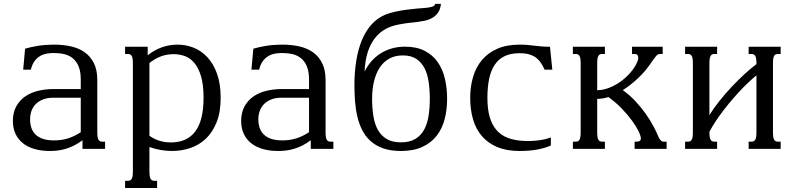

<svg xmlns="http://www.w3.org/2000/svg" viewBox="-20 -756 4038 975"><path d="M390.1 -259.8H251Q219.7 -259.8 197.5 -250.7Q175.3 -241.7 160.9 -226.8Q146.5 -211.9 139.6 -192.1Q132.8 -172.4 132.8 -150.9Q132.8 -126 139.6 -106Q146.5 -85.9 161.4 -72Q176.3 -58.1 199.2 -50.5Q222.2 -43 254.4 -43Q291 -43 323.5 -52.7Q356 -62.5 390.1 -84.5ZM474.1 -85Q474.1 -69.8 475.6 -60.5Q477.1 -51.3 480.5 -45.9Q483.9 -40.5 488.5 -38.6Q493.2 -36.6 500 -36.6H513.7V0H398.9V-43.9Q377 -27.3 355.7 -16.8Q334.5 -6.3 313.7 -0.2Q293 5.9 272.9 8.3Q252.9 10.7 233.9 10.7Q190.4 10.7 155.5 0.7Q120.6 -9.3 96.2 -28.8Q71.8 -48.3 58.6 -76.7Q45.4 -105 45.4 -141.6Q45.4 -184.1 62 -214.8Q78.6 -245.6 106.7 -265.4Q134.8 -285.2 172.1 -294.4Q209.5 -303.7 251 -303.7H390.1V-352.1Q390.1 -392.1 379.4 -418.2Q368.7 -444.3 350.1 -459.7Q331.5 -475.1 306.4 -481Q281.2 -486.8 252 -486.8Q234.4 -486.8 216.8 -483.6Q199.2 -480.5 183.3 -471.2Q167.5 -461.9 155.3 -445.3Q143.1 -428.7 136.7 -402.3H97.7L107.4 -508.8Q122.6 -513.2 138.7 -516.8Q154.8 -520.5 173.1 -523.4Q191.4 -526.4 213.1 -527.8Q234.9 -529.3 261.7 -529.3Q304.7 -528.8 343.3 -519.8Q381.8 -510.7 410.9 -490Q439.9 -469.2 457 -434.8Q474.1 -400.4 474.1 -349.1Z M738.8 -66.9Q746.1 -61 756.6 -55.2Q767.1 -49.3 780.8 -44.2Q794.4 -39.1 811.3 -35.9Q828.1 -32.7 847.2 -32.7Q929.7 -32.7 971.7 -88.6Q1013.7 -144.5 1013.7 -259.3Q1013.7 -325.2 1001 -368.2Q988.3 -411.1 967 -436.3Q945.8 -461.4 918.5 -471.2Q891.1 -481 861.8 -481Q841.3 -481 823.7 -477.3Q806.2 -473.6 791.3 -467.5Q776.4 -461.4 763.4 -453.4Q750.5 -445.3 738.8 -436ZM738.8 113.8Q738.8 128.9 740.2 138.2Q741.7 147.5 745.1 152.8Q748.5 158.2 753.2 160.2Q757.8 162.1 764.6 162.1H777.8V198.7H615.2V162.1H628.9Q635.3 162.1 640.1 160.2Q645 158.2 648.4 152.8Q651.9 147.5 653.3 138.2Q654.8 128.9 654.8 113.8V-433.6Q654.8 -448.7 653.3 -458Q651.9 -467.3 648.4 -472.7Q645 -478 640.1 -480Q635.3 -481.9 628.9 -481.9H615.2V-518.6H730V-475.1Q762.7 -501.5 800.8 -515.4Q838.9 -529.3 881.8 -529.3Q924.3 -529.3 963.6 -513.7Q1002.9 -498 1033.4 -465.1Q1064 -432.1 1082.3 -381.1Q1100.6 -330.1 1100.6 -259.3Q1100.6 -186 1079.8 -134.8Q1059.1 -83.5 1024.9 -51.3Q990.7 -19 946 -4.2Q901.4 10.7 854 10.7Q824.7 10.7 795.7 5.6Q766.6 0.5 738.8 -9.3Z M1549.3 -259.8H1410.2Q1378.9 -259.8 1356.7 -250.7Q1334.5 -241.7 1320.1 -226.8Q1305.7 -211.9 1298.8 -192.1Q1292 -172.4 1292 -150.9Q1292 -126 1298.8 -106Q1305.7 -85.9 1320.6 -72Q1335.4 -58.1 1358.4 -50.5Q1381.3 -43 1413.6 -43Q1450.2 -43 1482.7 -52.7Q1515.1 -62.5 1549.3 -84.5ZM1633.3 -85Q1633.3 -69.8 1634.8 -60.5Q1636.2 -51.3 1639.6 -45.9Q1643.1 -40.5 1647.7 -38.6Q1652.3 -36.6 1659.2 -36.6H1672.9V0H1558.1V-43.9Q1536.1 -27.3 1514.9 -16.8Q1493.7 -6.3 1472.9 -0.2Q1452.1 5.9 1432.1 8.3Q1412.1 10.7 1393.1 10.7Q1349.6 10.7 1314.7 0.7Q1279.8 -9.3 1255.4 -28.8Q1231 -48.3 1217.8 -76.7Q1204.6 -105 1204.6 -141.6Q1204.6 -184.1 1221.2 -214.8Q1237.8 -245.6 1265.9 -265.4Q1293.9 -285.2 1331.3 -294.4Q1368.7 -303.7 1410.2 -303.7H1549.3V-352.1Q1549.3 -392.1 1538.6 -418.2Q1527.8 -444.3 1509.3 -459.7Q1490.7 -475.1 1465.6 -481Q1440.4 -486.8 1411.1 -486.8Q1393.6 -486.8 1376 -483.6Q1358.4 -480.5 1342.5 -471.2Q1326.7 -461.9 1314.5 -445.3Q1302.2 -428.7 1295.9 -402.3H1256.8L1266.6 -508.8Q1281.7 -513.2 1297.9 -516.8Q1314 -520.5 1332.3 -523.4Q1350.6 -526.4 1372.3 -527.8Q1394 -529.3 1420.9 -529.3Q1463.9 -528.8 1502.4 -519.8Q1541 -510.7 1570.1 -490Q1599.1 -469.2 1616.2 -434.8Q1633.3 -400.4 1633.3 -349.1Z M2016.1 10.7Q1963.4 10.7 1925.3 -2.9Q1887.2 -16.6 1861.1 -40.3Q1835 -64 1818.8 -96.4Q1802.7 -128.9 1794.2 -166Q1785.6 -203.1 1782.7 -243.4Q1779.8 -283.7 1779.8 -323.7Q1779.8 -389.6 1789.1 -447.3Q1798.3 -504.9 1817.4 -551.3Q1836.4 -597.7 1866 -630.9Q1895.5 -664.1 1936 -681.2Q1958 -690.4 1986.3 -696.5Q2014.6 -702.6 2043 -706.5Q2071.3 -710.4 2095.7 -712.4Q2120.1 -714.4 2133.8 -715.3Q2161.1 -717.3 2174.8 -721.9Q2188.5 -726.6 2189.9 -736.3H2219.2Q2216.3 -708.5 2204.1 -691.4Q2191.9 -674.3 2174.3 -664.6Q2156.7 -654.8 2136.2 -650.6Q2115.7 -646.5 2097.2 -644Q2086.4 -642.6 2071.8 -641.4Q2057.1 -640.1 2040.5 -637.7Q2023.9 -635.3 2005.9 -631.8Q1987.8 -628.4 1970.2 -622.6Q1907.7 -602.5 1871.6 -544.4Q1835.4 -486.3 1831.5 -392.1Q1844.7 -419.9 1864.5 -443.1Q1884.3 -466.3 1910.2 -483.2Q1936 -500 1967.8 -509.5Q1999.5 -519 2036.6 -519Q2095.7 -519 2136.7 -497.8Q2177.7 -476.6 2202.9 -440.4Q2228 -404.3 2239.3 -356.2Q2250.5 -308.1 2250.5 -254.4Q2250.5 -198.2 2237.8 -149.9Q2225.1 -101.6 2197 -65.9Q2168.9 -30.3 2124.3 -9.8Q2079.6 10.7 2016.1 10.7ZM1869.6 -254.4Q1869.6 -207.5 1876 -167Q1882.3 -126.5 1898.7 -96.9Q1915 -67.4 1943.4 -50.3Q1971.7 -33.2 2016.1 -33.2Q2060.5 -33.2 2088.9 -50.3Q2117.2 -67.4 2133.5 -96.9Q2149.9 -126.5 2156.2 -167Q2162.6 -207.5 2162.6 -254.4Q2162.6 -299.8 2156.7 -340.1Q2150.9 -380.4 2135.5 -410.2Q2120.1 -439.9 2093.5 -457.3Q2066.9 -474.6 2025.9 -474.6Q1986.3 -474.6 1957 -458.5Q1927.7 -442.4 1908.4 -413.1Q1889.2 -383.8 1879.4 -343.3Q1869.6 -302.7 1869.6 -254.4Z M2630.9 -41Q2650.9 -39.6 2670.9 -40Q2690.9 -40.5 2710 -42.7Q2729 -44.9 2746.1 -48.8Q2763.2 -52.7 2777.3 -58.1V-17.1Q2743.7 -2.4 2704.1 4.2Q2664.6 10.7 2618.2 10.7Q2554.2 10.7 2507.3 -8.3Q2460.4 -27.3 2429.2 -62.5Q2397.9 -97.7 2382.8 -147.7Q2367.7 -197.8 2367.7 -259.3Q2367.7 -315.4 2382.1 -364.7Q2396.5 -414.1 2427 -450.7Q2457.5 -487.3 2504.9 -508.3Q2552.2 -529.3 2618.2 -529.3Q2643.6 -529.3 2661.1 -527.6Q2678.7 -525.9 2694.8 -523.9Q2710.9 -522 2728.8 -520.3Q2746.6 -518.6 2772.9 -518.6L2784.7 -402.3H2745.6Q2737.8 -418.5 2728.8 -433.6Q2719.7 -448.7 2705.8 -460.2Q2691.9 -471.7 2670.9 -478.8Q2649.9 -485.8 2618.2 -485.8Q2573.7 -485.8 2542.7 -470.9Q2511.7 -456.1 2492.2 -427Q2472.7 -397.9 2463.9 -355.7Q2455.1 -313.5 2455.1 -259.3Q2455.1 -201.2 2467 -160.9Q2479 -120.6 2501.7 -95Q2524.4 -69.3 2556.9 -56.6Q2589.4 -43.9 2630.9 -41Z M3322.8 -63.5Q3326.7 -53.7 3330.8 -48.3Q3335 -43 3338.6 -40.3Q3342.3 -37.6 3345.7 -37.1Q3349.1 -36.6 3352.1 -36.6H3365.2V0H3202.6V-36.6H3211.9Q3234.4 -36.6 3234.4 -52.7Q3234.4 -64.9 3222.7 -89.4Q3210.9 -113.8 3189.5 -143.3Q3168 -172.9 3137.5 -204.6Q3106.9 -236.3 3069.8 -263.2Q3055.2 -258.8 3040.8 -256.3Q3026.4 -253.9 3012.7 -253.9V-85Q3012.7 -69.8 3014.2 -60.5Q3015.6 -51.3 3019 -45.9Q3022.5 -40.5 3027.1 -38.6Q3031.7 -36.6 3038.6 -36.6H3051.8V0H2889.2V-36.6H2902.8Q2909.2 -36.6 2914.1 -38.6Q2918.9 -40.5 2922.4 -45.9Q2925.8 -51.3 2927.2 -60.5Q2928.7 -69.8 2928.7 -85V-433.6Q2928.7 -448.7 2927.2 -458Q2925.8 -467.3 2922.4 -472.7Q2918.9 -478 2914.1 -480Q2909.2 -481.9 2902.8 -481.9H2889.2V-518.6H3051.8V-481.9H3038.6Q3031.7 -481.9 3027.1 -480Q3022.5 -478 3019 -472.7Q3015.6 -467.3 3014.2 -458Q3012.7 -448.7 3012.7 -433.6V-297.9Q3041.5 -297.9 3072 -309.6Q3102.5 -321.3 3130.1 -340.8Q3157.7 -360.4 3180.2 -386Q3202.6 -411.6 3215.3 -439.5Q3221.2 -452.6 3221.2 -462.4Q3221.2 -472.2 3216.6 -477.1Q3211.9 -481.9 3204.6 -481.9H3189.5V-518.6H3345.2V-481.9H3331.1Q3325.7 -481.9 3321 -479.2Q3316.4 -476.6 3311 -470.5Q3305.7 -464.4 3298.3 -454.1Q3291 -443.8 3280.8 -429.2Q3267.6 -410.2 3252 -392.1Q3236.3 -374 3218.5 -357.4Q3200.7 -340.8 3181.4 -325.7Q3162.1 -310.5 3142.6 -298.3Q3179.2 -272 3208.7 -240Q3238.3 -208 3260.7 -175.8Q3283.2 -143.6 3298.6 -114.3Q3314 -85 3322.8 -63.5Z M3582.5 -85Q3582.5 -69.8 3584 -60.5Q3585.4 -51.3 3588.9 -45.9Q3592.3 -40.5 3596.9 -38.6Q3601.6 -36.6 3608.4 -36.6H3621.6V0H3459V-36.6H3472.7Q3479 -36.6 3483.9 -38.6Q3488.8 -40.5 3492.2 -45.9Q3495.6 -51.3 3497.1 -60.5Q3498.5 -69.8 3498.5 -85V-433.6Q3498.5 -448.7 3497.1 -458Q3495.6 -467.3 3492.2 -472.7Q3488.8 -478 3483.9 -480Q3479 -481.9 3472.7 -481.9H3459V-518.6H3621.6V-481.9H3608.4Q3601.6 -481.9 3596.9 -480Q3592.3 -478 3588.9 -472.7Q3585.4 -467.3 3584 -458Q3582.5 -448.7 3582.5 -433.6V-171.4Q3603 -205.1 3632.3 -241.9Q3661.6 -278.8 3694.3 -313.7Q3727.1 -348.6 3760.3 -379.2Q3793.5 -409.7 3821.3 -430.2V-433.6Q3821.3 -448.7 3819.8 -458Q3818.4 -467.3 3814.9 -472.7Q3811.5 -478 3806.6 -480Q3801.8 -481.9 3795.4 -481.9H3781.7V-518.6H3944.3V-481.9H3931.2Q3924.3 -481.9 3919.7 -480Q3915 -478 3911.6 -472.7Q3908.2 -467.3 3906.7 -458Q3905.3 -448.7 3905.3 -433.6V-85Q3905.3 -69.8 3906.7 -60.5Q3908.2 -51.3 3911.6 -45.9Q3915 -40.5 3919.7 -38.6Q3924.3 -36.6 3931.2 -36.6H3944.3V0H3781.7V-36.6H3795.4Q3801.8 -36.6 3806.6 -38.6Q3811.5 -40.5 3814.9 -45.9Q3818.4 -51.3 3819.8 -60.5Q3821.3 -69.8 3821.3 -85V-373Q3806.6 -361.8 3787.4 -344Q3768.1 -326.2 3746.6 -303.7Q3725.1 -281.2 3702.4 -255.1Q3679.7 -229 3658 -200.9Q3636.2 -172.9 3616.7 -143.8Q3597.2 -114.7 3582.5 -86.9Z"/></svg>

Font: Arian AMU Serif
Style: Regular
Weight: 400
Designer: Ruben Hakobyan (Tarumian)
Foundry: Ruben Hakobyan (Tarumian)
Version: Version 1.002